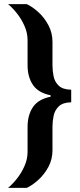

<svg xmlns="http://www.w3.org/2000/svg" viewBox="-20 -763 391 933"><path d="M19 150Q40 133 62 105.5Q84 78 99 44Q114 10 114 -25V-146Q114 -204 140 -242.5Q166 -281 226 -293V-300Q166 -312 140 -350.5Q114 -389 114 -446V-568Q114 -603 99 -637Q84 -671 62 -698.5Q40 -726 19 -743H110Q138 -730 167 -703.5Q196 -677 215.5 -640Q235 -603 235 -560V-445Q235 -419 240.5 -392Q246 -365 265.5 -346.5Q285 -328 326 -327V-266Q285 -265 265.5 -246Q246 -227 240.5 -200Q235 -173 235 -148V-32Q235 11 215.5 47.5Q196 84 167 110.5Q138 137 110 150Z"/></svg>

Font: Saira SemiBold
Style: Regular
Weight: 600
Designer: Hector Gatti with collaboration of the Omnibus-Type team
Foundry: Omnibus-Type
Version: Version 1.100; ttfautohint (v1.8.3)